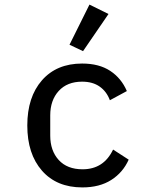

<svg xmlns="http://www.w3.org/2000/svg" viewBox="-20 -805 680 837"><path d="M99 -258Q99 -382 163 -455Q227 -528 338 -528Q412 -528 460.5 -496Q509 -464 533 -408L459 -368Q445 -406 414.5 -427.5Q384 -449 338 -449Q273 -449 236 -408.5Q199 -368 199 -302V-214Q199 -148 236 -107.5Q273 -67 340 -67Q432 -67 473 -153L541 -109Q516 -53 465 -20.5Q414 12 339 12Q227 12 163 -61Q99 -134 99 -258ZM342 -582 283 -610 370 -785 453 -744Z"/></svg>

Font: Writer
Style: Regular
Weight: 400
Monospace: yes
Designer: Mike Abbink, Paul van der Laan, Pieter van Rosmalen
Foundry: Bold Monday
Version: Version 2.001 2020